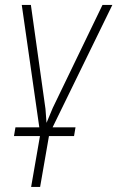

<svg xmlns="http://www.w3.org/2000/svg" viewBox="-20 -548 471 771"><path d="M183.1 -39.1 141.1 202.6H105L147 -39.1ZM191.9 -114.7 391.6 -528.3H431.2L173.3 0H144ZM104 -528.3 162.6 -110.8 170.9 0H143.1L67.4 -528.3ZM283.2 -36.6 277.3 -1.5H36.1L42 -36.6Z"/></svg>

Font: Roboto Condensed ExtraLight
Style: Italic
Weight: 250
Italic angle: -12°
Designer: Christian Robertson
Foundry: Google
Version: Version 3.008; 2023